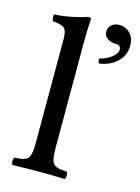

<svg xmlns="http://www.w3.org/2000/svg" viewBox="-109 -762 603 826"><g transform="rotate(15 193.0 -348.5)"><path d="M189.9 -576.2V-122.1Q189.9 -100.6 190.9 -86.9Q191.9 -73.2 195.3 -62.7Q198.7 -52.2 202.9 -46.9Q207 -41.5 216.6 -37.8Q226.1 -34.2 235.6 -33Q245.1 -31.7 262.2 -30.8Q266.6 -26.4 266.6 -14.4Q266.6 -2.4 262.2 2Q191.9 0 146 0Q100.1 0 29.8 2Q25.4 -2.4 25.4 -14.4Q25.4 -26.4 29.8 -30.8Q46.9 -31.7 56.4 -33Q65.9 -34.2 75.4 -37.8Q85 -41.5 89.1 -46.9Q93.3 -52.2 96.7 -62.7Q100.1 -73.2 101.1 -86.9Q102.1 -100.6 102.1 -122.1V-576.2Q102.1 -614.3 90.6 -625.5Q79.1 -636.7 37.1 -641.1Q31.7 -657.7 35.2 -669.9Q72.8 -671.9 114.7 -680.4Q156.7 -689 180.2 -698.2Q193.8 -698.2 193.8 -689.9Q189.9 -645.5 189.9 -576.2ZM276.9 -516.1Q270 -522 272 -537.1Q301.8 -543.9 324.5 -561.5Q347.2 -579.1 347.2 -596.2Q347.2 -616.2 324.2 -616.2Q302.7 -616.2 286.9 -627Q271 -637.7 271 -657.2Q271 -675.8 284.4 -687.5Q297.9 -699.2 318.8 -699.2Q347.7 -699.2 366.9 -679Q386.2 -658.7 386.2 -625Q386.2 -580.6 355 -551.5Q323.7 -522.5 276.9 -516.1Z"/></g></svg>

Font: Common Serif News
Style: Regular
Weight: 450
Designer: Philipp H. Poll, Khaled Hosny
Foundry: Stefan Peev, Context Ltd.
Version: Version 1.026